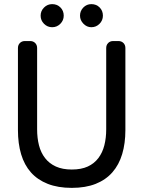

<svg xmlns="http://www.w3.org/2000/svg" viewBox="-20 -899 696 931"><path d="M233 -767Q210 -767 193.5 -783.5Q177 -800 177 -823Q177 -846 193.5 -862.5Q210 -879 233 -879Q257 -879 273 -863Q289 -847 289 -823Q289 -800 272.5 -783.5Q256 -767 233 -767ZM423 -767Q401 -767 384.5 -784Q368 -801 368 -823Q368 -846 384 -862.5Q400 -879 423 -879Q447 -879 463 -863Q479 -847 479 -823Q479 -800 462.5 -783.5Q446 -767 423 -767ZM328 12Q261 12 211.5 -7.5Q162 -27 130 -63Q98 -99 82.5 -151Q67 -203 67 -268V-666Q67 -681 76.5 -690.5Q86 -700 101 -700H126Q141 -700 150.5 -690.5Q160 -681 160 -666V-272Q160 -230 169 -194.5Q178 -159 198.5 -132.5Q219 -106 251 -91.5Q283 -77 328 -77Q374 -77 405.5 -91.5Q437 -106 457 -132.5Q477 -159 486 -194.5Q495 -230 495 -272V-666Q495 -681 504.5 -690.5Q514 -700 529 -700H554Q569 -700 578.5 -690.5Q588 -681 588 -666V-268Q588 -204 572.5 -152Q557 -100 525 -63.5Q493 -27 444 -7.5Q395 12 328 12Z"/></svg>

Font: Higure Gothic Medium
Style: Regular
Weight: 500
Designer: Yoshimichi Ohira
Foundry: Positype
Version: Version 1.000